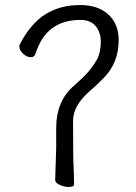

<svg xmlns="http://www.w3.org/2000/svg" viewBox="-20 -733 540 762"><path d="M252 9Q236 9 217.5 1Q199 -7 199 -19Q201 -68 203 -146V-224Q203 -334 275 -394L289 -407Q334 -445 364 -495Q380 -525 380 -568Q380 -605 359.5 -629.5Q339 -654 299 -654Q163 -654 121 -520Q117 -506 102 -506Q86 -506 71.5 -520Q57 -534 57 -548Q57 -553 58 -556Q101 -639 159.5 -676Q218 -713 298 -713Q369 -713 410 -675.5Q451 -638 451 -574Q451 -484 392 -424Q366 -397 339 -374Q270 -315 270 -254Q270 -193 270.5 -139Q271 -85 272 -74Q274 -25 274 -1Q274 9 252 9Z"/></svg>

Font: LXGW WenKai Mono TC
Style: Regular
Weight: 400
Designer: LXGW / Fontworks Inc.
Foundry: LXGW / Fontworks Inc.
Version: Version 1.330